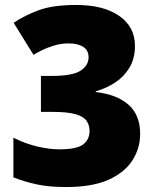

<svg xmlns="http://www.w3.org/2000/svg" viewBox="-20 -744 626 774"><path d="M524 -559Q524 -508 502 -471.5Q480 -435 444.5 -411.5Q409 -388 366 -376V-373Q452 -363 498.5 -321.5Q545 -280 545 -204Q545 -146 513.5 -97Q482 -48 416.5 -19Q351 10 247 10Q178 10 129 -0.5Q80 -11 34 -29V-189Q81 -165 130 -153.5Q179 -142 219 -142Q290 -142 315.5 -162Q341 -182 341 -216Q341 -240 328.5 -257.5Q316 -275 283.5 -284Q251 -293 189 -293H145V-438H190Q272 -438 304.5 -459Q337 -480 337 -513Q337 -542 315 -555.5Q293 -569 257 -569Q225 -569 196.5 -560Q168 -551 147 -540.5Q126 -530 115 -523L35 -652Q79 -682 136.5 -703Q194 -724 287 -724Q397 -724 460.5 -680Q524 -636 524 -559Z"/></svg>

Font: Noto Sans Ethiopic Black
Style: Regular
Weight: 900
Designer: Monotype Design Team
Foundry: Monotype Imaging Inc.
Version: Version 2.102; ttfautohint (v1.8.4.7-5d5b)